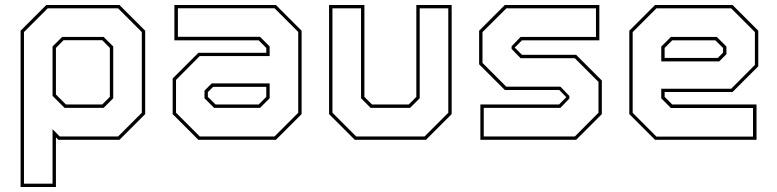

<svg xmlns="http://www.w3.org/2000/svg" viewBox="-20 -560 3112 769"><path d="M62.5 189V-437L165.5 -540H458.5L561.5 -437V-103L458.5 0H213.5L204 -10V189ZM76 175.5H190.5V-42.5L219 -13.5H453L548 -108.5V-431.5L453 -526.5H171L76 -431.5ZM244 -141.5H389.5L420 -172V-368L389.5 -399H234.5L204 -368V-181.5ZM238.5 -128 190.5 -176V-374L229 -412H395L433.5 -374V-166.5L395 -128Z M774.5 0 671.5 -103V-245.5L774.5 -348.5H1046.5V-368L1016 -398.5H678.5V-540H1085L1188 -437V-103L1085 0ZM837.5 -128 799 -166.5V-197L828 -226H1060V-166.5L1021.5 -128ZM780 -13.5H1079.5L1174.5 -108.5V-432L1079.5 -527H692.5V-412.5H1021.5L1060 -374V-335.5H780L685 -240V-108.5ZM843.5 -141.5H1016L1046.5 -172V-212H833.5L812.5 -191V-172Z M1401 0 1298 -103V-540H1439.5V-172L1470 -141.5H1617L1647.5 -172V-540H1789V-103L1686 0ZM1406.5 -13.5H1680.5L1775.5 -108.5V-526.5H1661V-166.5L1622.5 -128H1464.5L1426 -166.5V-526.5H1311.5V-108.5Z M1904 0V-141.5H2219L2249.5 -172V-169.5L2220 -199.5H2002L1899 -302.5V-437L2002 -540H2380.5V-398.5H2070.5L2040 -368V-371L2070.5 -340.5H2287.5L2390.5 -237.5V-103L2287.5 0ZM1917.5 -13.5H2282.5L2377 -108.5V-232L2282 -327H2065L2029 -364V-374.5L2065 -412H2367V-526.5H2008L1912.5 -431.5V-308L2007.5 -213H2224.5L2260.5 -175.5V-165.5L2224.5 -128H1917.5Z M2914 -540 3017 -437V-294.5L2914 -191.5H2642V-172L2672.5 -141.5H3010V0H2603.5L2500.5 -103V-437L2603.5 -540ZM2851 -412 2889.5 -373.5V-343L2860.5 -314H2628.5V-373.5L2667 -412ZM2908.5 -526.5H2609L2514 -431.5V-108L2609 -13H2996V-127.5H2667L2628.5 -166V-204.5H2908.5L3003.5 -300V-431.5ZM2845 -398.5H2672.5L2642 -368V-328H2855L2876 -349V-368Z"/></svg>

Font: Tourney Thin Thin
Style: Regular
Weight: 250
Version: Version 1.015